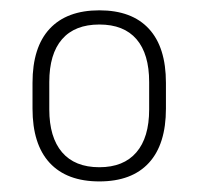

<svg xmlns="http://www.w3.org/2000/svg" viewBox="-20 -667 384 372"><path d="M172.5 -315.5Q109.5 -315.5 76.2 -351.5Q43 -387.5 43 -456.5V-506.5Q43 -575.5 76.2 -611.2Q109.5 -647 172.5 -647Q235.5 -647 268.5 -611.2Q301.5 -575.5 301.5 -506.5V-456.5Q301.5 -387.5 268.5 -351.5Q235.5 -315.5 172.5 -315.5ZM172.5 -343Q219.5 -343 244.2 -371.8Q269 -400.5 269 -455V-508Q269 -562.5 244.5 -591Q220 -619.5 172.5 -619.5Q125 -619.5 100.2 -591Q75.5 -562.5 75.5 -508V-455Q75.5 -401 100.2 -372Q125 -343 172.5 -343Z"/></svg>

Font: Anek Telugu ExtraLight
Style: Regular
Weight: 250
Version: Version 1.003